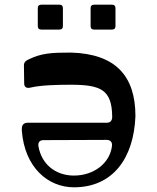

<svg xmlns="http://www.w3.org/2000/svg" viewBox="-20 -784 670 818"><path d="M156 -658H233C243 -658 248 -663 248 -673V-749C248 -759 243 -764 233 -764H156C146 -764 141 -759 141 -749V-673C141 -663 146 -658 156 -658ZM381 -658H457C467 -658 472 -663 472 -673V-749C472 -759 467 -764 457 -764H381C371 -764 366 -759 366 -749V-673C366 -663 371 -658 381 -658ZM284 -560C199 -560 157 -558 100 -530C87 -524 81 -516 82 -502L83 -429C83 -411 95 -407 111 -411C152 -421 222 -423 281 -423C411 -423 457 -401 458 -286C458 -270 450 -261 434 -261H97C82 -261 73 -252 73 -236V-227C85 -70 185 14 295 14C460 14 550 -109 557 -289C557 -462 471 -554 284 -560ZM434 -188C451 -188 459 -178 457 -162C449 -91 382 -36 295 -36C216 -36 157 -85 144 -160C141 -176 148 -187 165 -187Z"/></svg>

Font: OpenDyslexic3
Style: Regular
Weight: 400
Designer: Abelardo Gonzalez
Version: Version 3.001;PS 003.001;hotconv 1.0.88;makeotf.lib2.5.64775